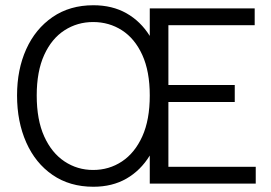

<svg xmlns="http://www.w3.org/2000/svg" viewBox="-20 -700 1034 732"><path d="M336 12Q246 12 180.5 -33Q115 -78 80 -157Q45 -236 45 -336Q45 -435 80 -512.5Q115 -590 180.5 -635Q246 -680 336 -680Q408 -680 462 -649.5Q516 -619 551 -563V-668H951V-604H622V-376H875V-311H622V-64H955V0H551V-107Q516 -50 462 -19Q408 12 336 12ZM335 -52Q396 -52 445 -84.5Q494 -117 522.5 -180Q551 -243 551 -336Q551 -428 522.5 -490.5Q494 -553 445 -584.5Q396 -616 335 -616Q275 -616 226 -584.5Q177 -553 148.5 -490.5Q120 -428 120 -336Q120 -243 148.5 -180Q177 -117 226 -84.5Q275 -52 335 -52Z"/></svg>

Font: Atkinson Hyperlegible Next Light
Style: Regular
Weight: 300
Designer: Elliott Scott, Megan Eiswerth, Linus Boman, Theodore Petrosky, Letters from Sweden
Foundry: Applied Design Works, Letters from Sweden
Version: Version 2.001